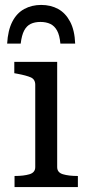

<svg xmlns="http://www.w3.org/2000/svg" viewBox="-20 -759 359 779"><path d="M212 -508V-81Q212 -59 235.5 -52Q259 -45 295 -45H296V0H39V-45H40Q76 -45 99.5 -52Q123 -59 123 -81V-415Q123 -437 105 -445Q87 -453 49 -460L38 -462V-508ZM147 -739Q186 -739 216 -722.5Q246 -706 264.5 -671Q283 -636 285 -582H225Q222 -616 211.5 -635Q201 -654 184 -662Q167 -670 144 -670Q121 -670 104.5 -662Q88 -654 78 -635Q68 -616 64 -582H9Q12 -636 30 -671Q48 -706 78.5 -722.5Q109 -739 147 -739Z"/></svg>

Font: Roboto Serif 20pt
Style: Regular
Weight: 400
Designer: Greg Gazdowicz
Foundry: Commercial Type
Version: Version 1.008